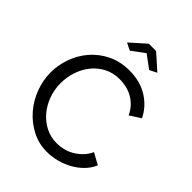

<svg xmlns="http://www.w3.org/2000/svg" viewBox="-254 -1050 1191 1191"><g transform="rotate(45 341.0 -455.0)"><path d="M243 -826 344 -916H408L509 -826L461 -802L376 -865L291 -802ZM39 -360Q39 -424 61.5 -487.5Q84 -551 127.5 -601.5Q171 -652 234 -683Q297 -714 377 -714Q472 -714 540 -671Q608 -628 641 -559L570 -513Q554 -547 531.5 -570Q509 -593 482.5 -607Q456 -621 428 -627Q400 -633 373 -633Q314 -633 268.5 -608.5Q223 -584 192 -544.5Q161 -505 145.5 -455.5Q130 -406 130 -356Q130 -300 148.5 -249.5Q167 -199 200 -160Q233 -121 278 -98Q323 -75 376 -75Q404 -75 433.5 -82Q463 -89 490 -104.5Q517 -120 540.5 -143.5Q564 -167 579 -200L654 -159Q637 -119 606.5 -88.5Q576 -58 537.5 -37Q499 -16 456 -5Q413 6 372 6Q299 6 238 -26Q177 -58 132.5 -109.5Q88 -161 63.5 -226.5Q39 -292 39 -360Z"/></g></svg>

Font: IngvarSans
Style: Regular
Weight: 500
Version: Version 3.000